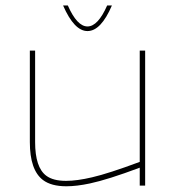

<svg xmlns="http://www.w3.org/2000/svg" viewBox="-20 -668 623 691"><path d="M482.9 -485.8H502.4V0H482.9V-64.5Q368.2 -21.5 303.7 -7.8Q255.9 2.4 218.8 2.4Q164.6 2.4 134.8 -20Q87.4 -55.7 87.4 -156.7V-485.8H106.4V-156.7Q106.4 -65.4 146.5 -35.6Q170.9 -17.1 217.8 -17.1Q256.8 -17.1 311 -29.8Q370.6 -43.5 482.9 -85.4ZM224.1 -648.4Q257.3 -572.8 294.9 -572.8Q332.5 -572.8 365.7 -648.4H382.8Q343.3 -556.2 294.9 -556.2Q247.1 -556.2 207 -648.4Z"/></svg>

Font: Fortheenas_01
Style: Regular
Weight: 100
Designer: Situjuh Nazara
Version: Version 1.10 September 8, 2014